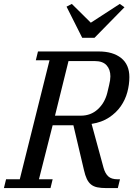

<svg xmlns="http://www.w3.org/2000/svg" viewBox="-41 -961 690 981"><path d="M-10 -45H60L212 -653H142L153 -698H464Q536 -698 578 -664.5Q620 -631 620 -567Q620 -529 609.5 -490Q599 -451 576 -418Q553 -385 516 -360.5Q479 -336 427 -328L488 -104Q496 -75 512 -60Q528 -45 560 -45H572L561 0H503Q475 0 456 -4Q437 -8 424 -18.5Q411 -29 402.5 -47Q394 -65 388 -92L334 -321H228L158 -45H228L217 0H-21ZM240 -370H372Q423 -370 458.5 -402.5Q494 -435 507 -486Q510 -500 516.5 -526Q523 -552 523 -571Q523 -606 503.5 -627.5Q484 -649 443 -649H309ZM299 -927 326 -941 423 -845 571 -941 595 -924 442 -768H379Z"/></svg>

Font: IBM Plex Serif Text
Style: Italic
Weight: 450
Italic angle: -14°
Designer: Mike Abbink, Paul van der Laan, Pieter van Rosmalen
Foundry: Bold Monday
Version: Version 3.001